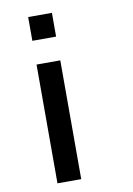

<svg xmlns="http://www.w3.org/2000/svg" viewBox="-95 -935 691 995"><g transform="rotate(-10 250.0 -437.5)"><path d="M125 0V-625H250V0ZM125 -750V-875H250V-750Z"/></g></svg>

Font: GalmuriMono7 Regular
Style: Regular
Weight: 400
Designer: Lee Minseo (quiple)
Version: Version 2.399;hotconv 1.1.1;makeotfexe 2.6.0 DEVELOPMENT